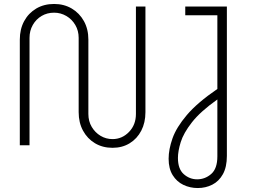

<svg xmlns="http://www.w3.org/2000/svg" viewBox="-20 -733 1281 969"><path d="M548 13Q498 13 459.5 -10Q421 -33 399 -73.5Q377 -114 377 -167V-542Q377 -578 360 -607Q343 -636 314.5 -652.5Q286 -669 253 -669Q218 -669 190 -652.5Q162 -636 145.5 -607Q129 -578 129 -542V0H80V-533Q80 -586 102 -626.5Q124 -667 163 -690Q202 -713 253 -713Q303 -713 342 -690Q381 -667 403.5 -626.5Q426 -586 426 -533V-158Q426 -121 443 -92.5Q460 -64 487.5 -47.5Q515 -31 548 -31Q596 -31 631 -67Q666 -103 666 -158V-700H714V-167Q714 -114 693 -73.5Q672 -33 634.5 -10Q597 13 548 13ZM978 216Q939 216 905.5 200Q872 184 851.5 151Q831 118 831 68Q831 21 850.5 -34.5Q870 -90 923 -152.5Q976 -215 1077 -284V-656H915V-700H1125V54Q1125 110 1105 146Q1085 182 1051.5 199Q1018 216 978 216ZM975 172Q1015 172 1046 145Q1077 118 1077 56V-231Q991 -170 948.5 -115.5Q906 -61 892 -15.5Q878 30 878 64Q878 120 907.5 146Q937 172 975 172Z"/></svg>

Font: MuseoModerno ExtraLight
Style: Regular
Weight: 200
Designer: Pablo Cosgaya, Héctor Gatti, Marcela Romero, and the Authors of The MuseoModerno Project.
Foundry: Omnibus-Type Team
Version: Version 1.001